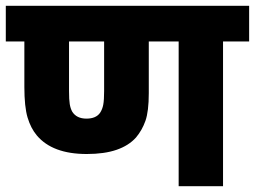

<svg xmlns="http://www.w3.org/2000/svg" viewBox="-20 -642 879 662"><path d="M749 -499V0H596V-499H493V-321Q493 -258 481.5 -225.5Q470 -193 449 -168Q424 -140 382 -125.5Q340 -111 279 -111Q161 -111 107 -175Q86 -200 75 -237Q64 -274 64 -342V-499H0V-622H839V-499ZM278 -233Q311 -233 325 -253Q333 -265 336 -281Q339 -297 339 -328V-499H218V-328Q218 -298 220.5 -283Q223 -268 229 -257Q244 -233 278 -233Z"/></svg>

Font: Noto Sans ExtraBold
Style: Italic
Weight: 800
Italic angle: -12°
Designer: Monotype Design Team
Foundry: Monotype Imaging Inc.
Version: Version 2.013; ttfautohint (v1.8.4.7-5d5b)